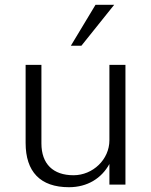

<svg xmlns="http://www.w3.org/2000/svg" viewBox="-20 -771 631 802"><path d="M504 -500H437V-185C437 -105 368 -39 287 -39C202 -39 153 -86 153 -172V-500H87V-174C87 -54 148 11 268 11C345 11 404 -26 437 -86V0H504ZM457 -751H379L276 -580H320Z"/></svg>

Font: Perun Light
Style: Regular
Weight: 300
Foundry: Copyright (c) Stefan Peev, Context Ltd, 2016
Version: Version 1.089